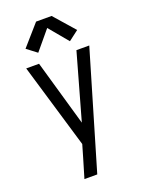

<svg xmlns="http://www.w3.org/2000/svg" viewBox="-177 -843 855 1139"><g transform="rotate(-20 250.0 -273.0)"><path d="M151 215Q160 185 169 154.5Q178 124 187 94L210 15L51 -520H132L251 -105L368 -520H449L232 215ZM150 -583 87 -631 201 -761H299L413 -631L350 -583L250 -703Z"/></g></svg>

Font: Iosevka www.saffi
Style: Regular
Weight: 400
Monospace: yes
Designer: Belleve Invis
Foundry: Belleve Invis
Version: Version 22.0.2; ttfautohint (v1.8.3)